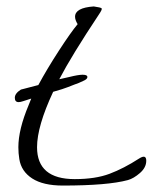

<svg xmlns="http://www.w3.org/2000/svg" viewBox="-20 -554 511 596"><path d="M412 -62Q434 -76 434 -55Q434 -34 414.5 -17Q395 0 377 5Q314 22 175 22Q114 22 80 0Q46 -22 40 -60Q37 -78 37 -97Q37 -152 69 -228L77 -248L52 -240Q43 -237 38 -237Q26 -237 26 -250.5Q26 -264 45 -276Q48 -277 53 -278Q58 -279 99 -290Q126 -340 163 -397Q200 -454 221 -479Q213 -492 213 -502Q213 -530 271 -534Q293 -531 295.5 -528Q298 -525 287 -509Q202 -381 164 -308L195 -315Q223 -322 236 -322Q249 -322 251 -317Q253 -310 242 -304.5Q231 -299 224.5 -296.5Q218 -294 211 -291.5Q204 -289 190.5 -283.5Q177 -278 145 -269Q95 -162 95 -97Q95 2 212 2Q276 2 320 -14.5Q364 -31 412 -62Z"/></svg>

Font: Allura
Style: Regular
Weight: 400
Designer: Robert E. Leuschke
Foundry: Robert E. Leuschke
Version: Version 1.004